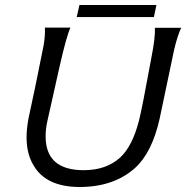

<svg xmlns="http://www.w3.org/2000/svg" viewBox="-20 -733 752 766"><path d="M598 -622H703Q689 -594 675 -536Q669 -506 649.5 -414.5Q630 -323 617 -260Q587 -125 519 -63Q434 13 298 13Q164 13 114 -73Q86 -119 86 -185Q86 -219 94 -262Q117 -365 154 -552Q161 -593 159 -623H261Q245 -588 218 -469Q200 -391 169 -250Q162 -219 162 -189Q162 -54 314 -54Q404 -54 460 -105Q508 -150 534 -250Q546 -295 584 -503Q600 -584 598 -622ZM297 -713H604L594 -665H286Z"/></svg>

Font: GFS Neohellenic Rg
Style: Italic
Weight: 400
Italic angle: -12°
Designer: Takis Katsoulidis and George D. Matthiopoulos
Foundry: Takis Katsoulidis and George D. Matthiopoulos
Version: Version 1.0